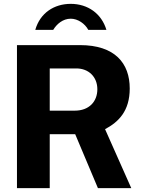

<svg xmlns="http://www.w3.org/2000/svg" viewBox="-20 -976 754 996"><path d="M532 -821C507 -905 436 -956 347 -956C261 -956 188 -909 163 -821H256C274 -851 306 -879 347 -879C384 -879 421 -853 438 -821ZM661 0 525 -306C595 -343 653 -400 653 -517C653 -648 576 -742 395 -742H68V0H238V-280H370L488 0ZM368 -402H238V-621H376C440 -621 485 -577 485 -513C485 -449 442 -402 368 -402Z"/></svg>

Font: 18Franklin
Style: Bold
Weight: 700
Designer: Pablo Impallari, Rodrigo Fuenzalida (Modified by Dan O. Williams)
Version: Version 0.025;PS 000.025;hotconv 1.0.88;makeotf.lib2.5.64775